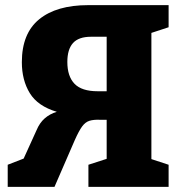

<svg xmlns="http://www.w3.org/2000/svg" viewBox="-20 -727 706 747"><path d="M636 0H324V-86L395 -109V-261H368Q344 -262 328 -257Q312 -252 299.5 -235Q287 -218 271 -182L192 0H10V-86L72 -110L122 -220Q134 -249 154 -266.5Q174 -284 201 -292Q127 -314 96 -364.5Q65 -415 65 -485Q65 -597 132.5 -652Q200 -707 323 -707H636V-621L569 -599V-108L636 -86ZM360 -372H395V-584H334Q286 -584 264 -559.5Q242 -535 242 -486Q242 -430 270 -401Q298 -372 360 -372Z"/></svg>

Font: Bitter ExtraBold
Style: Regular
Weight: 800
Designer: Sol Matas, and Bitter project Authors
Foundry: Sol Matas
Version: Version 2.001